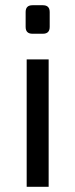

<svg xmlns="http://www.w3.org/2000/svg" viewBox="-20 -714 288 734"><path d="M166 -487V0H82V-487ZM144 -694Q170 -694 170 -668V-611Q170 -585 144 -585H104Q78 -585 78 -611V-668Q78 -694 104 -694Z"/></svg>

Font: Exo 2
Style: Regular
Weight: 400
Designer: Natanael Gama
Foundry: Natanael Gama
Version: Version 2.010